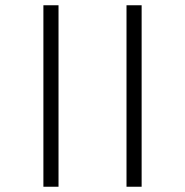

<svg xmlns="http://www.w3.org/2000/svg" viewBox="-20 -680 704 730"><path d="M145 -660H202.5V30H145ZM461 -660H518.5V30H461Z"/></svg>

Font: Anek Bangla Light
Style: Regular
Weight: 300
Designer: Sulekha Rajkumar (Bangla), Yesha Goshar (Latin)
Foundry: Ek Type
Version: Version 1.003